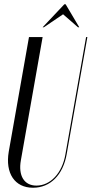

<svg xmlns="http://www.w3.org/2000/svg" viewBox="-20 -873 430 901"><path d="M180 -745H186L276 -806L346 -745H352L288 -853H282ZM116 -699 21 -161C4 -60 49 8 135 8C216 8 276 -52 293 -150L390 -699H384L287 -149C272 -60 216 -2 151 -2C93 -2 65 -49 78 -121L180 -699Z"/></svg>

Font: Moniqa Ita Display
Style: Italic
Weight: 400
Italic angle: -10°
Designer: Rajesh Rajput
Foundry: Rajesh Rajput
Version: Version 1.000